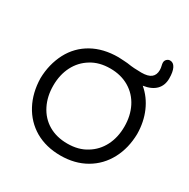

<svg xmlns="http://www.w3.org/2000/svg" viewBox="-186 -1003 1163 1182"><g transform="rotate(30 396.0 -411.5)"><path d="M215.8 -34.2Q139.6 -79.1 97.2 -158.7Q54.7 -238.3 52.7 -340.8Q54.7 -440.4 97.7 -523.4Q140.6 -604.5 219.2 -648.4Q297.9 -692.4 404.3 -692.4Q421.9 -692.4 442.9 -690.4Q463.9 -688.5 469.7 -688.5Q472.7 -687.5 476.6 -687.5Q518.6 -680.7 573.2 -680.7Q620.1 -680.7 642.1 -698.2Q664.1 -715.8 664.1 -751Q664.1 -765.6 660.2 -780.3Q657.2 -792 657.2 -800.8Q657.2 -814.5 667 -824.2Q676.8 -834 690.4 -834Q713.9 -834 727.1 -808.1Q740.2 -782.2 740.2 -735.4Q740.2 -685.5 710 -654.8Q679.7 -624 621.1 -615.2Q677.7 -567.4 708.5 -496.6Q739.3 -425.8 740.2 -340.8Q738.3 -239.3 696.3 -160.2Q653.3 -79.1 575.7 -34.2Q498 10.7 396.5 10.7Q293.9 10.7 215.8 -34.2ZM531.2 -109.4Q587.9 -143.6 618.7 -203.6Q649.4 -263.7 649.4 -340.8Q649.4 -417 619.1 -477.5Q587.9 -539.1 530.3 -573.2Q472.7 -607.4 396.5 -607.4Q317.4 -607.4 261.7 -572.3Q205.1 -538.1 174.3 -478Q143.6 -418 143.6 -340.8Q143.6 -264.6 173.8 -204.1Q205.1 -141.6 262.2 -107.9Q319.3 -74.2 396.5 -74.2Q475.6 -74.2 531.2 -109.4Z"/></g></svg>

Font: KTXP_ComRound
Style: Medium
Weight: 500
Version: Version 1.01;May 16, 2022;FontCreator 13.0.0.2683 64-bit